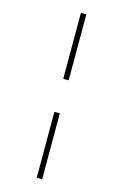

<svg xmlns="http://www.w3.org/2000/svg" viewBox="-147 -823 720 1125"><g transform="rotate(15 213.5 -260.0)"><path d="M197 -360V-760H230V-360ZM197 240V-160H230V240Z"/></g></svg>

Font: Noto Serif ExtraCondensed ExtraLight
Style: Regular
Weight: 200
Width: 2
Designer: Monotype Design Team
Foundry: Monotype Imaging Inc.
Version: Version 2.015